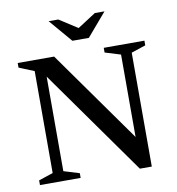

<svg xmlns="http://www.w3.org/2000/svg" viewBox="-94 -955 963 1046"><g transform="rotate(-10 388.0 -432.0)"><path d="M123 -52.5V-616.5L39.5 -650.5V-676H241L631.5 -126L602 -88V-623.5L515.5 -650V-676H740.5V-650L661 -623.5V6.5H595L161 -605L182 -620.5V-52.5L268.5 -26V0H43.5V-26ZM408.5 -800H390.5L500.5 -871H554L445 -743.5H354L245 -871H298.5Z"/></g></svg>

Font: Newsreader 16pt Medium
Style: Regular
Weight: 500
Designer: Hugues Gentile
Foundry: Production Type
Version: Version 1.003